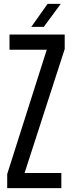

<svg xmlns="http://www.w3.org/2000/svg" viewBox="-20 -980 375 1000"><path d="M17.5 0V-73.5L223.5 -721H29.5V-800H317V-724.5L108 -79H299.5V0ZM143 -840 228 -960H296.5L208 -840Z"/></svg>

Font: Big Shoulders Text Thin Medium
Style: Regular
Weight: 500
Version: Version 2.002